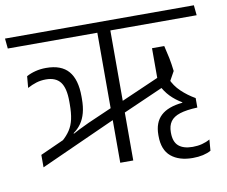

<svg xmlns="http://www.w3.org/2000/svg" viewBox="-92 -722 1003 850"><g transform="rotate(-10 409.0 -297.5)"><path d="M447 -0.5V-598.5H388.5V-0.5ZM401.5 -198 400.5 -251 281.5 -199Q257.5 -188 238 -178.2Q218.5 -168.5 199 -157.5L189 -158L50.5 -95.5V-39.5ZM210.5 -157 208 -165.5Q228.5 -180 242.2 -199.5Q256 -219 263.2 -245.8Q270.5 -272.5 270.5 -309V-319.5Q270.5 -395.5 238.2 -433.2Q206 -471 137.5 -471Q112 -471 89.5 -465.2Q67 -459.5 49 -449.5L44.5 -397.5Q64.5 -408.5 84.8 -414.8Q105 -421 128 -421Q172.5 -421 193 -394Q213.5 -367 213.5 -307.5V-295Q213.5 -255.5 207.5 -228Q201.5 -200.5 187.8 -179.5Q174 -158.5 151.5 -139ZM835 -585 830.5 -630.5H-18.5L-14 -585ZM652.5 -358.5 433 -262.5 434.5 -210.5 666 -312.5ZM670 -475.5H615V-304L664 -309L692 -359.5Q688 -393.5 682.8 -419.2Q677.5 -445 670 -475.5ZM709 34.5Q734 34.5 755 29.8Q776 25 791 16.5L795 -33.5Q778.5 -24 759 -19Q739.5 -14 717 -14Q676 -14 654.2 -32.5Q632.5 -51 632.5 -92V-95Q632.5 -123.5 645.5 -142.2Q658.5 -161 688 -170.5Q717.5 -180 767 -182V-224.5Q733 -244 705.8 -270Q678.5 -296 664.5 -329.5L617 -311Q632.5 -279 654.5 -256.2Q676.5 -233.5 705.5 -216.5V-214.5Q639.5 -208 607.8 -178Q576 -148 576 -92.5V-87.5Q576 -25 611.8 4.8Q647.5 34.5 709 34.5Z"/></g></svg>

Font: Anek Devanagari Medium Light
Style: Regular
Weight: 300
Version: Version 1.003